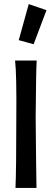

<svg xmlns="http://www.w3.org/2000/svg" viewBox="-20 -922 254 942"><path d="M121 -902 208 -872 145 -705 72 -725ZM54 -625H160Q157 -585 155 -349Q155 -339 157 -141L159 0H56Q60 -92 60 -340Q62 -556 54 -625Z"/></svg>

Font: GFS Neohellenic Rg
Style: Bold
Weight: 700
Designer: Designed by Takis Katsoulidis and George D. Matthiopoulos.
Foundry: Designed by Takis Katsoulidis and George D. Matthiopoulos.
Version: Version 1.0